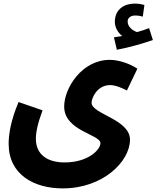

<svg xmlns="http://www.w3.org/2000/svg" viewBox="-20 -815 868 1065"><path d="M828 -593 807 -659C787 -651 765 -644 740 -637C717 -645 688 -665 688 -696C688 -715 704 -729 730 -729C746 -729 760 -726 772 -723L781 -787C766 -792 748 -795 726 -795C673 -795 617 -766 617 -694C617 -662 635 -633 658 -615C646 -613 631 -611 612 -608L628 -539C699 -552 776 -575 828 -593ZM28 -17C28 153 168 230 328 230C552 230 701 80 701 -40C701 -154 488 -182 488 -245C488 -272 519 -343 591 -343C622 -343 661 -325 684 -313L742 -434C702 -461 640 -483 589 -483C434 -483 336 -326 336 -224C336 -88 537 -70 537 -21C537 15 470 86 338 86C244 86 179 43 179 -45C179 -81 188 -127 216 -203L83 -249C37 -140 28 -64 28 -17Z"/></svg>

Font: Noto Sans Arabic UI ExtraCondensed Extra
Style: Regular
Weight: 800
Width: 3
Designer: Nadine Chahine - Monotype Design Team
Foundry: Monotype Imaging Inc.
Version: Version 1.900